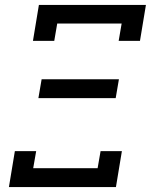

<svg xmlns="http://www.w3.org/2000/svg" viewBox="-20 -755 616 775"><path d="M113 -590H199L211 -660H471L459 -590H545L569 -735H137ZM135 -359H447L460 -435H148ZM16 0H448L472 -145H386L374 -76H114L126 -145H40Z"/></svg>

Font: Iosevka Sparkle Oblique
Style: Regular
Weight: 400
Italic angle: -9°
Designer: Belleve Invis
Foundry: Belleve Invis
Version: Version 4.5.0; ttfautohint (v1.8.3)